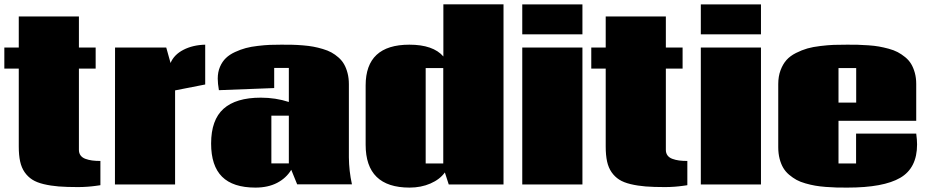

<svg xmlns="http://www.w3.org/2000/svg" viewBox="-23 -855 4299 890"><path d="M442.4 3.4Q442.4 3.4 439.5 3.9Q436.5 4.4 431.2 5.1Q425.8 5.9 418.7 6.8Q411.6 7.8 402.3 8.8Q393.1 9.8 383.3 10.5Q373.5 11.2 362.1 11.7Q350.6 12.2 339.4 12.2Q286.6 12.2 249.3 9.3Q211.9 6.3 179.4 -1.5Q147 -9.3 126.5 -22.5Q106 -35.6 91.3 -56.6Q76.7 -77.6 70.3 -106.7Q64 -135.7 64 -175.3V-537.1H-2.9V-634.8H64V-778.8H342.8V-634.8H420.4V-537.1H342.8V-160.2Q342.8 -145 350.6 -134.5Q358.4 -124 373 -118.7Q387.7 -113.3 404.1 -111.1Q420.4 -108.9 442.4 -108.9Z M509.8 0 510.3 -634.8H747.6L767.6 -563Q783.7 -601.6 827.1 -624Q870.6 -646.5 928.2 -647.9V-463.4L788.6 -436V0Z M1234.9 -318.8V-97.7H1315.9V-318.8ZM1594.2 -125.5Q1594.7 -63 1608.4 -0.5H1354.5L1327.1 -67.9Q1303.7 -29.3 1261.5 -7.3Q1219.2 14.6 1161.1 14.6Q1057.1 14.6 1006.3 -35.9Q955.6 -86.4 955.6 -189.5Q955.6 -299.3 1013.2 -350.8Q1070.8 -402.3 1186 -402.3Q1254.9 -402.3 1315.9 -382.3V-540H1248V-446.8L991.7 -437Q986.3 -468.3 986.3 -490.7Q986.3 -521 996.8 -545.4Q1007.3 -569.8 1024.2 -585.9Q1041 -602.1 1066.4 -613.8Q1091.8 -625.5 1116.2 -632.1Q1140.6 -638.7 1172.4 -642.3Q1204.1 -646 1228 -647Q1252 -647.9 1281.2 -647.9Q1309.6 -647.9 1331.5 -647.5Q1353.5 -647 1380.9 -644.8Q1408.2 -642.6 1429.2 -638.7Q1450.2 -634.8 1473.4 -627.9Q1496.6 -621.1 1513.4 -611.8Q1530.3 -602.5 1546.1 -588.6Q1562 -574.7 1572 -557.1Q1582 -539.6 1588.1 -516.1Q1594.2 -492.7 1594.2 -464.8Z M2031.7 -539.6H1950.2V-97.2H2031.7ZM1874.5 -647.9Q1984.9 -647.9 2032.2 -593.3V-835H2311V0H2057.1L2039.1 -55.7Q2016.1 -23.4 1972.4 -4.4Q1928.7 14.6 1875.5 14.6Q1671.9 14.6 1671.9 -184.1V-459Q1671.9 -647.9 1874.5 -647.9Z M2676.8 -834.5V-695.8H2397.9V-834.5ZM2676.8 0H2397.9V-634.8H2676.8Z M3163.1 3.4Q3163.1 3.4 3160.2 3.9Q3157.2 4.4 3151.9 5.1Q3146.5 5.9 3139.4 6.8Q3132.3 7.8 3123 8.8Q3113.8 9.8 3104 10.5Q3094.2 11.2 3082.8 11.7Q3071.3 12.2 3060.1 12.2Q3007.3 12.2 2970 9.3Q2932.6 6.3 2900.1 -1.5Q2867.7 -9.3 2847.2 -22.5Q2826.7 -35.6 2812 -56.6Q2797.4 -77.6 2791 -106.7Q2784.7 -135.7 2784.7 -175.3V-537.1H2717.8V-634.8H2784.7V-778.8H3063.5V-634.8H3141.1V-537.1H3063.5V-160.2Q3063.5 -145 3071.3 -134.5Q3079.1 -124 3093.8 -118.7Q3108.4 -113.3 3124.8 -111.1Q3141.1 -108.9 3163.1 -108.9Z M3504.4 -834.5V-695.8H3225.6V-834.5ZM3504.4 0H3225.6V-634.8H3504.4Z M3863.8 -379.4H3945.8V-539.6H3863.8ZM4224.1 -235.8Q4228 -206.1 4228 -185.5Q4228 -76.2 4150.1 -30.8Q4072.3 14.6 3905.3 14.6Q3876.5 14.6 3855 14.2Q3833.5 13.7 3805.2 11.5Q3776.9 9.3 3755.9 5.6Q3734.9 2 3710.7 -4.9Q3686.5 -11.7 3669.2 -21.2Q3651.9 -30.8 3635 -44.9Q3618.2 -59.1 3607.7 -76.9Q3597.2 -94.7 3590.8 -119.1Q3584.5 -143.6 3584.5 -172.4V-465.3Q3584.5 -501 3595.2 -529.5Q3606 -558.1 3622.8 -576.9Q3639.6 -595.7 3666.7 -609.4Q3693.8 -623 3719.5 -630.4Q3745.1 -637.7 3780.3 -641.8Q3815.4 -646 3842 -647Q3868.7 -647.9 3904.3 -647.9Q3932.1 -647.9 3953.1 -647.5Q3974.1 -647 4002.2 -645Q4030.3 -643.1 4051 -639.4Q4071.8 -635.7 4096.2 -629.2Q4120.6 -622.6 4138.2 -613.3Q4155.8 -604 4172.9 -590.1Q4189.9 -576.2 4200.4 -558.8Q4210.9 -541.5 4217.5 -517.8Q4224.1 -494.1 4224.1 -465.8V-294.9H3863.8V-97.2H3945.3V-235.8Z"/></svg>

Font: Coda
Style: Heavy
Weight: 800
Version: Version 2.000; ttfautohint (v0.8) -r 50 -G 200 -x